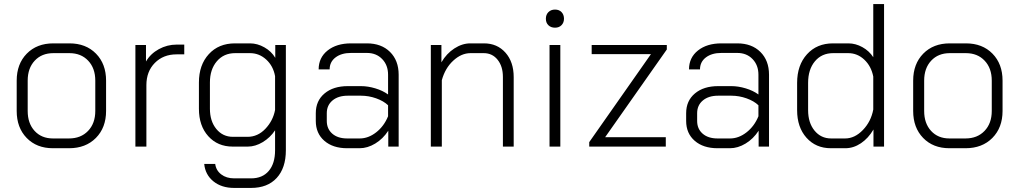

<svg xmlns="http://www.w3.org/2000/svg" viewBox="-20 -720 5006 943"><path d="M62 -175V-324Q62 -406 111.5 -456.5Q161 -507 242 -507H321Q402 -507 451.5 -456.5Q501 -406 501 -324V-175Q501 -93 451 -42.5Q401 8 319 8H240Q160 8 111 -42.5Q62 -93 62 -175ZM319 -40Q377 -40 412.5 -77Q448 -114 448 -175V-324Q448 -385 413 -422Q378 -459 321 -459H242Q185 -459 150.5 -422Q116 -385 116 -324V-175Q116 -114 150 -77Q184 -40 240 -40Z M645 -499H697V-418Q719 -456 760 -478.5Q801 -501 848 -501H885V-453H847Q782 -453 740.5 -411Q699 -369 699 -302V0H645Z M983 85H1037Q1041 117 1066.5 136.5Q1092 156 1130 156H1213Q1269 156 1300 119.5Q1331 83 1331 18V-80Q1307 -44 1270.5 -22Q1234 0 1197 0H1123Q1049 0 1003 -51Q957 -102 957 -186V-315Q957 -401 1005.5 -454Q1054 -507 1134 -507H1208Q1244 -507 1278.5 -487.5Q1313 -468 1332 -436V-499H1384V18Q1384 105 1339 154Q1294 203 1213 203H1130Q1068 203 1028 170.5Q988 138 983 85ZM1196 -48Q1246 -48 1283.5 -87.5Q1321 -127 1331 -180V-346Q1322 -396 1287.5 -427.5Q1253 -459 1208 -459H1135Q1079 -459 1045 -419Q1011 -379 1011 -315V-186Q1011 -125 1042.5 -86.5Q1074 -48 1124 -48Z M1531 -126V-164Q1531 -225 1574 -261Q1617 -297 1688 -297H1753Q1787 -297 1823.5 -286Q1860 -275 1886 -256V-353Q1886 -400 1857 -430Q1828 -460 1782 -460H1704Q1657 -460 1628 -438Q1599 -416 1599 -379H1545Q1545 -437 1589 -472Q1633 -507 1704 -507H1782Q1853 -507 1895.5 -465Q1938 -423 1938 -353V0H1887V-78Q1861 -38 1823 -15Q1785 8 1746 8H1685Q1615 8 1573 -28.5Q1531 -65 1531 -126ZM1747 -40Q1789 -40 1827.5 -70Q1866 -100 1886 -149V-203Q1864 -224 1827.5 -237Q1791 -250 1753 -250H1688Q1641 -250 1613 -226.5Q1585 -203 1585 -164V-126Q1585 -87 1612 -63.5Q1639 -40 1685 -40Z M2096 -499H2148V-414Q2173 -457 2211.5 -482Q2250 -507 2290 -507H2357Q2422 -507 2462.5 -461.5Q2503 -416 2503 -341V0H2450V-342Q2450 -394 2424 -426.5Q2398 -459 2356 -459H2291Q2246 -459 2206 -422Q2166 -385 2150 -326V0H2096Z M2661 -628Q2661 -648 2673.5 -660.5Q2686 -673 2706 -673Q2726 -673 2738 -660.5Q2750 -648 2750 -628Q2750 -609 2738 -596.5Q2726 -584 2706 -584Q2686 -584 2673.5 -596Q2661 -608 2661 -628ZM2679 -499H2732V0H2679Z M2874 -22 3177 -454H2886V-499H3255V-477L2952 -46H3250V0H2874Z M3350 -126V-164Q3350 -225 3393 -261Q3436 -297 3507 -297H3572Q3606 -297 3642.5 -286Q3679 -275 3705 -256V-353Q3705 -400 3676 -430Q3647 -460 3601 -460H3523Q3476 -460 3447 -438Q3418 -416 3418 -379H3364Q3364 -437 3408 -472Q3452 -507 3523 -507H3601Q3672 -507 3714.5 -465Q3757 -423 3757 -353V0H3706V-78Q3680 -38 3642 -15Q3604 8 3565 8H3504Q3434 8 3392 -28.5Q3350 -65 3350 -126ZM3566 -40Q3608 -40 3646.5 -70Q3685 -100 3705 -149V-203Q3683 -224 3646.5 -237Q3610 -250 3572 -250H3507Q3460 -250 3432 -226.5Q3404 -203 3404 -164V-126Q3404 -87 3431 -63.5Q3458 -40 3504 -40Z M3895 -179V-313Q3895 -400 3943.5 -453.5Q3992 -507 4071 -507H4147Q4182 -507 4215.5 -488.5Q4249 -470 4269 -439V-700H4322V0H4270V-84Q4245 -41 4208.5 -16.5Q4172 8 4132 8H4061Q3987 8 3941 -43.5Q3895 -95 3895 -179ZM4131 -40Q4178 -40 4218 -81.5Q4258 -123 4269 -182V-344Q4259 -395 4225 -427Q4191 -459 4146 -459H4072Q4016 -459 3982.5 -419Q3949 -379 3949 -313V-179Q3949 -117 3980.5 -78.5Q4012 -40 4062 -40Z M4465 -175V-324Q4465 -406 4514.5 -456.5Q4564 -507 4645 -507H4724Q4805 -507 4854.5 -456.5Q4904 -406 4904 -324V-175Q4904 -93 4854 -42.5Q4804 8 4722 8H4643Q4563 8 4514 -42.5Q4465 -93 4465 -175ZM4722 -40Q4780 -40 4815.5 -77Q4851 -114 4851 -175V-324Q4851 -385 4816 -422Q4781 -459 4724 -459H4645Q4588 -459 4553.5 -422Q4519 -385 4519 -324V-175Q4519 -114 4553 -77Q4587 -40 4643 -40Z"/></svg>

Font: Bai Jamjuree Light
Style: Regular
Weight: 300
Designer: Katatrad Aksorn Co.,Ltd.
Foundry: Cadson Demak Co.,Ltd.
Version: Version 1.000; ttfautohint (v1.6)